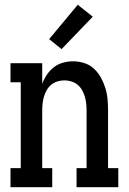

<svg xmlns="http://www.w3.org/2000/svg" viewBox="-20 -785 540 805"><path d="M24 0V-80H67V-440H24V-520H157V-433Q164 -453 176 -471Q188 -489 205 -502.5Q222 -516 243.5 -522Q265 -528 286 -528Q310 -528 333.5 -520.5Q357 -513 374.5 -496.5Q392 -480 403.5 -459Q415 -438 422 -415Q429 -392 431 -368Q433 -344 433 -320V-80H476V0H301V-80H343V-320Q343 -335 341.5 -350Q340 -365 336 -379Q332 -393 324.5 -406.5Q317 -420 305.5 -429.5Q294 -439 279.5 -443.5Q265 -448 250 -448Q235 -448 220.5 -443.5Q206 -439 194.5 -429.5Q183 -420 175.5 -406.5Q168 -393 164 -379Q160 -365 158.5 -350Q157 -335 157 -320V-80H199V0ZM238 -579 186 -621 306 -765 369 -715Z"/></svg>

Font: Iosevka Curly Slab Medium
Style: Regular
Weight: 500
Monospace: yes
Designer: Belleve Invis
Foundry: Belleve Invis
Version: Version 22.1.2; ttfautohint (v1.8.4)